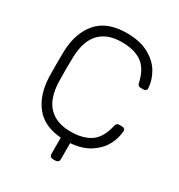

<svg xmlns="http://www.w3.org/2000/svg" viewBox="-196 -843 1043 1116"><g transform="rotate(30 325.5 -285.0)"><path d="M577 -226Q586 -226 592.5 -220.5Q599 -215 598 -206Q595 -157 570 -110.5Q545 -64 493.5 -30.5Q442 3 364 9V118Q364 128 357.5 134Q351 140 341 140H323Q313 140 307 134Q301 128 301 118V9Q186 0 128.5 -72Q71 -144 66 -261Q65 -288 65 -349Q65 -411 66 -439Q71 -563 136 -636.5Q201 -710 331 -710Q420 -710 479 -677.5Q538 -645 566.5 -595.5Q595 -546 598 -494V-492Q598 -484 592 -479Q586 -474 577 -474H557Q539 -474 535 -495Q516 -580 466 -615Q416 -650 331 -650Q237 -650 185 -597Q133 -544 129 -434Q128 -407 128 -351Q128 -295 129 -266Q133 -156 185 -103Q237 -50 331 -50Q416 -50 466 -85Q516 -120 535 -205Q539 -226 557 -226Z"/></g></svg>

Font: Rubik AZ
Style: Regular
Weight: 300
Designer: Hubert and Fischer
Foundry: Hubert & Fischer
Version: Version 2.000